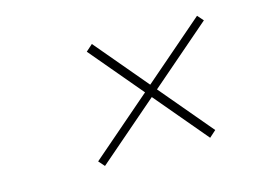

<svg xmlns="http://www.w3.org/2000/svg" viewBox="-57 -621 724 529"><g transform="rotate(-15 304.5 -356.0)"><path d="M185 -189 170 -206 537 -523 552 -506ZM485 -189 218 -506 237 -523 504 -206Z"/></g></svg>

Font: Exo Thin Thin
Style: Italic
Weight: 250
Italic angle: -9°
Version: Version 2.000